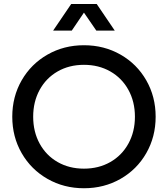

<svg xmlns="http://www.w3.org/2000/svg" viewBox="-20 -953 863 986"><path d="M43 -353.5Q43 -456.5 91.3 -540.5Q139.6 -624.5 223.9 -672.6Q308.1 -720.7 411.1 -720.7Q514.6 -720.7 598.9 -672.6Q683.1 -624.5 731.2 -540.5Q779.3 -456.5 779.3 -353.5Q779.3 -250.5 731.2 -166.5Q683.1 -82.5 598.9 -34.4Q514.6 13.7 411.1 13.7Q308.1 13.7 223.9 -34.4Q139.6 -82.5 91.3 -166.5Q43 -250.5 43 -353.5ZM672.9 -353.5Q672.9 -430.7 639.4 -491.5Q606 -552.2 546.4 -586.2Q486.8 -620.1 411.1 -620.1Q335.4 -620.1 276.1 -586.2Q216.8 -552.2 183.6 -491.5Q150.4 -430.7 150.4 -353.5Q150.4 -276.4 183.6 -215.6Q216.8 -154.8 276.1 -120.8Q335.4 -86.9 411.1 -86.9Q486.8 -86.9 546.4 -120.8Q606 -154.8 639.4 -215.6Q672.9 -276.4 672.9 -353.5ZM345.7 -932.6H476.6L569.3 -795.9H474.6L411.1 -888.2L348.6 -795.9H252.9Z"/></svg>

Font: Wanted Sans Medium
Style: Regular
Weight: 500
Designer: Original Design by Kil Hyung-jin and Kang Hanbin, Wanted Lab, Inc; Hangeul from Source Han Sans by Jang Soo-young and Ka
Foundry: Wanted Lab, Inc.
Version: Version 1.001